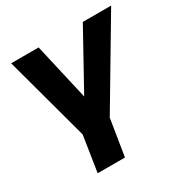

<svg xmlns="http://www.w3.org/2000/svg" viewBox="-156 -623 904 933"><g transform="rotate(-30 296.0 -156.5)"><path d="M128 180 159 -20 31 -493H185L265 -144H240L433 -493H592L314 -25L281 180Z"/></g></svg>

Font: Nunito Sans 11pt ExtraBold
Style: Italic
Weight: 800
Italic angle: -9°
Version: Version 3.101;gftools[0.9.27]